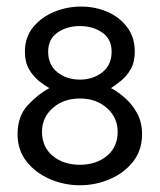

<svg xmlns="http://www.w3.org/2000/svg" viewBox="-20 -547 479 576"><path d="M219.7 8.8Q172.9 8.8 130.1 -9.5Q87.4 -27.8 60.1 -62Q32.7 -96.2 32.7 -144.5Q32.7 -197.8 62.5 -230.5Q92.3 -263.2 127.9 -282.7Q113.8 -290.5 96.7 -304.2Q79.6 -317.9 67.1 -339.4Q54.7 -360.8 54.7 -392.1Q54.7 -435.1 79.3 -465.3Q104 -495.6 142.6 -511.5Q181.2 -527.3 223.1 -527.3Q265.6 -527.3 302.2 -511.5Q338.9 -495.6 361.6 -465.3Q384.3 -435.1 384.3 -392.1Q384.3 -360.8 372.3 -339.8Q360.4 -318.8 343.8 -305.4Q327.1 -292 313 -282.7Q333 -272.5 354.7 -253.4Q376.5 -234.4 391.4 -207.3Q406.2 -180.2 406.2 -144.5Q406.2 -96.2 379.2 -62Q352.1 -27.8 309.3 -9.5Q266.6 8.8 219.7 8.8ZM219.7 -52.7Q268.6 -52.7 300.8 -79.3Q333 -106 333 -151.9Q333 -194.3 300.8 -222.9Q268.6 -251.5 219.7 -251.5Q170.4 -251.5 138.2 -222.9Q106 -194.3 106 -151.9Q106 -106 138.2 -79.3Q170.4 -52.7 219.7 -52.7ZM219.7 -308.1Q258.8 -308.1 286.9 -330.1Q314.9 -352.1 314.9 -392.1Q314.9 -429.7 286.9 -449.2Q258.8 -468.8 219.7 -468.8Q180.2 -468.8 152.3 -449.2Q124.5 -429.7 124.5 -392.1Q124.5 -352.1 152.3 -330.1Q180.2 -308.1 219.7 -308.1Z"/></svg>

Font: Harmattan
Style: Regular
Weight: 400
Designer: George W. Nuss III and SIL International
Foundry: SIL International
Version: Version 4.000